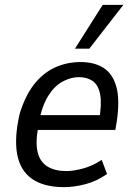

<svg xmlns="http://www.w3.org/2000/svg" viewBox="-20 -760 555 789"><path d="M243 9Q160 9 111.5 -25Q63 -59 50.5 -126.5Q38 -194 61 -293Q84 -368 121 -414.5Q158 -461 206.5 -483Q255 -505 311 -505Q368 -505 405.5 -481Q443 -457 458 -404Q473 -351 460 -262L454 -226H117L127 -287H408L387 -264Q399 -334 391.5 -372.5Q384 -411 361 -427Q338 -443 304 -443Q271 -443 237.5 -425Q204 -407 178.5 -366.5Q153 -326 140 -259L137 -238Q125 -173 135 -133.5Q145 -94 175.5 -75.5Q206 -57 253 -57Q282 -57 321 -67.5Q360 -78 398 -103L420 -45Q377 -15 330.5 -3Q284 9 243 9ZM288 -560 402 -740H487L347 -560Z"/></svg>

Font: Nunito Sans 7pt Condensed
Style: Italic
Weight: 400
Width: 3
Italic angle: -9°
Designer: Vernon Adams
Foundry: Vernon Adams
Version: Version 3.101;gftools[0.9.27]